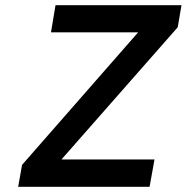

<svg xmlns="http://www.w3.org/2000/svg" viewBox="-20 -720 720 740"><path d="M50 0 65 -84.5 512.5 -595.5H176.5L194 -700H679.5L665 -615L217 -105.5H575.5L556.5 0Z"/></svg>

Font: Overpass SemiBold
Style: Italic
Weight: 600
Italic angle: -10°
Designer: Delve Withrington, Dave Bailey, Thomas Jockin
Foundry: Delve Fonts LLC
Version: Version 4.000